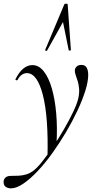

<svg xmlns="http://www.w3.org/2000/svg" viewBox="-78 -752 541 1053"><path d="M293.2 -727 310.8 -478Q310.8 -475 304.9 -474.5Q299 -474 298.8 -477L267.4 -631.2L179.8 -474Q178.6 -472 173.6 -473.5Q168.6 -475 169.6 -478L274.2 -727Q276.4 -732 284.8 -732Q293.2 -732 293.2 -727ZM-18.2 281Q-36.2 281 -48.3 271.3Q-60.4 261.6 -57.8 239.4Q-51.4 212.6 -18.2 212.6Q2.8 212.6 23.4 211.7Q44 210.8 63.6 205.2Q83.2 199.6 100.6 187.6Q122.6 172.6 151.8 136.1Q181 99.6 213 52.3Q245 5 273.9 -45Q302.8 -95 323.6 -138.9Q344.4 -182.8 351 -211Q357.6 -239.8 355.9 -263.7Q354.2 -287.6 348.3 -306.4Q342.4 -325.2 337.4 -339.4Q332.4 -353.6 332.4 -363.4Q332.4 -377.6 342 -386.8Q351.6 -396 368 -396Q389 -396 397.4 -380.9Q405.8 -365.8 405.8 -341.2Q405.8 -305.2 390.1 -254.7Q374.4 -204.2 346.7 -145.2Q319 -86.2 283.6 -26.4Q248.2 33.4 208.4 88.7Q168.6 144 127.8 187.1Q87 230.2 49.4 255.6Q11.8 281 -18.2 281ZM182.4 113.4Q188.2 -108.4 157.4 -229.7Q126.6 -351 69.4 -351Q56.4 -351 42.8 -342.8Q29.2 -334.6 18.8 -314.4Q16.8 -310.4 11.3 -311.9Q5.8 -313.4 6.8 -317.4Q25.6 -355.4 49 -375.2Q72.4 -395 99.6 -395Q135 -395 162 -360.9Q189 -326.8 206.2 -267.4Q223.4 -208 230.2 -130.4Q237 -52.8 232 35.2Z"/></svg>

Font: Cormorant Light
Style: Italic
Weight: 300
Italic angle: -10°
Designer: Christian Thalmann (Catharsis Fonts)
Foundry: Catharsis Fonts
Version: Version 4.000